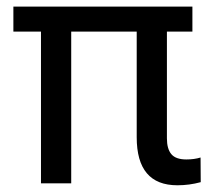

<svg xmlns="http://www.w3.org/2000/svg" viewBox="-20 -548 636 574"><path d="M555.2 -453.6H479V-134.3Q479 -103 492.2 -87.2Q505.4 -71.3 537.1 -71.3Q560.5 -71.3 579.6 -77.1L580.1 -3.4Q545.9 5.9 510.3 5.9Q388.7 5.9 388.7 -137.7V-453.6H192.9V0H102.5V-453.6H20V-528.3H555.2Z"/></svg>

Font: Roboto
Style: Regular
Weight: 400
Designer: Google
Version: Version 2.001047; 2015